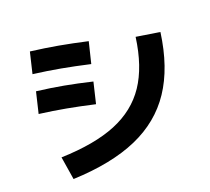

<svg xmlns="http://www.w3.org/2000/svg" viewBox="-129 -910 1196 1096"><g transform="rotate(-20 469.0 -362.0)"><path d="M750 -619.1 892.6 -596.7Q864.3 -389.6 775.4 -256.6Q686.5 -123.5 530.3 -55.2Q374 13.2 139.6 22.5L117.2 -117.2Q320.8 -123.5 451.4 -177Q582 -230.5 654.3 -338.1Q726.6 -445.8 750 -619.1ZM79.1 -394.5 109.4 -521.5Q193.8 -511.2 271 -497.1Q348.1 -482.9 436.5 -461.9L406.2 -335Q316.4 -355.5 239.5 -369.6Q162.6 -383.8 79.1 -394.5ZM124 -620.1 154.3 -747.1Q241.2 -736.3 320.1 -722.2Q398.9 -708 490.2 -687.5L459 -559.6Q366.7 -580.6 287.6 -595Q208.5 -609.4 124 -620.1Z"/></g></svg>

Font: Pretendard JP ExtraBold
Style: Regular
Weight: 800
Designer: Base glyphs from Inter by Rasmus Andersson; Hangeul glyphs from Noto Sans CJK(Source Han Sans) by Jang Soo-young and Kan
Foundry: Kil Hyung-jin
Version: Version 1.309